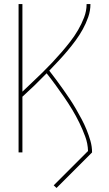

<svg xmlns="http://www.w3.org/2000/svg" viewBox="-20 -755 540 951"><path d="M260 176 246 163 416 -7Q415 -44 402 -79Q389 -114 373 -147Q357 -180 338 -211.5Q319 -243 298 -273.5Q277 -304 255.5 -333.5Q234 -363 211 -392Q182 -362 152 -333Q122 -304 91 -276V0H72V-735H91V-301Q116 -325 141 -348.5Q166 -372 190.5 -396Q215 -420 238.5 -445Q262 -470 284.5 -496Q307 -522 328 -549Q349 -576 366.5 -606Q384 -636 396.5 -668.5Q409 -701 409 -735H428Q428 -702 417 -670.5Q406 -639 390 -610Q374 -581 354.5 -554.5Q335 -528 313.5 -502.5Q292 -477 269.5 -453Q247 -429 224 -405Q242 -382 259 -359Q276 -336 293 -312Q310 -288 326 -264Q342 -240 356.5 -215Q371 -190 384.5 -164.5Q398 -139 409 -112Q420 -85 428 -57Q436 -29 436 0Z"/></svg>

Font: Iosevka Term Curly Thin
Style: Regular
Weight: 100
Designer: Belleve Invis
Foundry: Belleve Invis
Version: Version 32.3.0